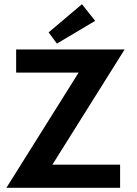

<svg xmlns="http://www.w3.org/2000/svg" viewBox="-20 -896 654 916"><path d="M57 -660H574.5L230 -110.5H553V0H10.5L355 -549.5H57ZM251.5 -688 212 -741.5 371 -876 434 -796.5Z"/></svg>

Font: League Spartan Thin SemiBold
Style: Regular
Weight: 600
Version: Version 2.002